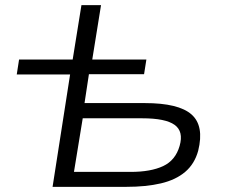

<svg xmlns="http://www.w3.org/2000/svg" viewBox="-20 -725 875 745"><path d="M184 0 252 -436H45L54 -494H262L296 -705H372L338 -494H548L539 -437H325L308 -325H542Q673 -325 723 -281Q773 -237 749 -140Q735 -89 698.5 -58Q662 -27 604.5 -13.5Q547 0 470 0ZM267 -58H487Q565 -58 613 -80.5Q661 -103 677 -159Q693 -215 657.5 -240.5Q622 -266 532 -266H301Z"/></svg>

Font: Nunito Sans 7pt Expanded Light
Style: Italic
Weight: 300
Width: 7
Italic angle: -9°
Designer: Vernon Adams
Foundry: Vernon Adams
Version: Version 3.101;gftools[0.9.27]